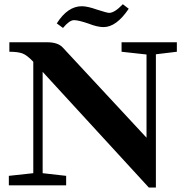

<svg xmlns="http://www.w3.org/2000/svg" viewBox="-20 -859 858 890"><path d="M460 -733.4Q431.2 -733.4 390.6 -749.5Q343.8 -765.6 323.2 -765.6Q301.8 -765.6 272 -729.5L243.2 -750.5Q293.5 -830.1 359.4 -830.1Q385.3 -830.1 428.2 -814.9Q476.6 -799.3 485.8 -799.3Q511.2 -799.3 549.3 -839.4L576.7 -818.4Q519.5 -733.4 460 -733.4ZM21 0V-43.9L134.3 -56.2V-572.8Q105 -603.5 84 -611.3Q63 -619.1 23.4 -619.1V-663.1H198.2Q248 -663.1 270.5 -639.2L659.2 -220.7V-606.4L543.5 -619.1V-663.1H799.8V-619.1L702.6 -607.4V10.3H669.9L177.7 -525.9V-56.2L286.6 -43.9V0Z"/></svg>

Font: Elstob 6pt
Style: Bold
Weight: 700
Designer: Peter S. Baker
Version: Version 1.015